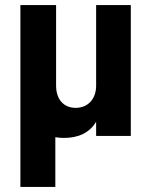

<svg xmlns="http://www.w3.org/2000/svg" viewBox="-20 -533 573 753"><path d="M60 200H197V5C208 7 219 8 230 8C289 8 331 -13 357 -55V0H493V-513H357V-197C357 -145 325 -110 277 -110C229 -110 200 -144 200 -197V-513H60Z"/></svg>

Font: Vanilla Cream ExtraBold
Style: Regular
Weight: 800
Designer: Jeremy Tribby, Jinavaṁso
Foundry: Tribby Type
Version: Version 1.422;Glyphs 3.1.2 (3151)